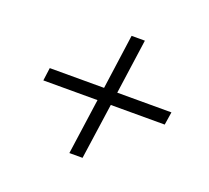

<svg xmlns="http://www.w3.org/2000/svg" viewBox="-91 -669 773 709"><g transform="rotate(20 296.0 -314.5)"><path d="M365.2 -557.1 335 -341.8H547.9L540 -291H328.1L296.9 -71.8H245.1L275.9 -291H63L69.8 -341.8H283.2L313 -557.1Z"/></g></svg>

Font: Human Sans Light
Style: Italic
Weight: 300
Italic angle: -8°
Designer: Tim Radville
Foundry: Continuum
Version: Version 1.000;FEAKit 1.0